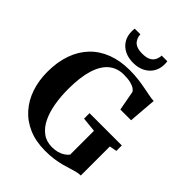

<svg xmlns="http://www.w3.org/2000/svg" viewBox="-269 -1103 1253 1253"><g transform="rotate(45 357.0 -477.0)"><path d="M375.5 11Q290 11 224 -17.2Q158 -45.5 112.8 -96.5Q67.5 -147.5 44.5 -216Q21.5 -284.5 21.5 -364.5Q21.5 -456 47.2 -528Q73 -600 121.2 -650Q169.5 -700 238.5 -726.2Q307.5 -752.5 393.5 -752.5Q438.5 -752.5 476 -747.8Q513.5 -743 544.8 -736.8Q576 -730.5 601.5 -725.8Q627 -721 647 -720L631.5 -527H532.5L507 -664.5Q502 -673.5 488.8 -682.8Q475.5 -692 451 -698.2Q426.5 -704.5 388 -704.5Q326 -704.5 283.5 -668.5Q241 -632.5 219 -560.5Q197 -488.5 197 -379.5Q197 -310.5 207.8 -248.8Q218.5 -187 241.8 -139.5Q265 -92 301.8 -64.8Q338.5 -37.5 390 -37.5Q417 -37.5 439.5 -43.5Q462 -49.5 479.5 -60.8Q497 -72 509 -87V-307L407 -317.5V-368H705V-317.5L654.5 -308V-40Q634 -39.5 613.5 -34.2Q593 -29 570 -21.5Q547 -14 519 -6.5Q491 1 455.8 6Q420.5 11 375.5 11ZM376 -801Q330.5 -801 296.2 -818.2Q262 -835.5 243 -866.8Q224 -898 224 -940Q224 -948 224.5 -954Q225 -960 225.5 -966.5H278Q278 -963 278.5 -958.5Q279 -954 279.5 -949.5Q284 -931 294.5 -916.2Q305 -901.5 325 -893.5Q345 -885.5 376 -885.5Q407.5 -885.5 427.2 -893.5Q447 -901.5 457.8 -916Q468.5 -930.5 472.5 -949.5Q473.5 -954 473.8 -958.5Q474 -963 474 -966.5H526.5Q527.5 -960 528 -954.2Q528.5 -948.5 528.5 -940.5Q528.5 -898.5 509.2 -867.2Q490 -836 455.8 -818.5Q421.5 -801 376 -801Z"/></g></svg>

Font: Merriweather 72pt
Style: Bold
Weight: 700
Version: Version 2.100